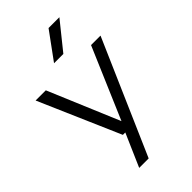

<svg xmlns="http://www.w3.org/2000/svg" viewBox="-303 -899 1211 1211"><g transform="rotate(-45 302.0 -294.0)"><path d="M248.5 0 12.5 -542.5H103.5L303.5 -67.5L507 -542.5H591.5L258.5 220H174L270 0ZM261 -626.5 393.5 -808H490L344 -626.5Z"/></g></svg>

Font: Encode Sans Exp
Style: Regular
Weight: 400
Width: 7
Designer: Multiple Designers
Foundry: Impallari Type
Version: Version 3.002; ttfautohint (v1.8.3) -l 8 -r 50 -G 200 -x 14 